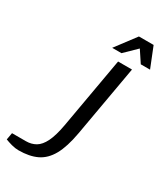

<svg xmlns="http://www.w3.org/2000/svg" viewBox="-216 -973 934 1076"><g transform="rotate(30 250.5 -435.0)"><path d="M88 10Q66 10 42.5 3.5Q19 -3 1 -10L9 -55H99Q134 -55 161.5 -71Q189 -87 209 -127.5Q229 -168 242 -240L323 -700H413L332 -240Q315 -145 284.5 -90.5Q254 -36 206 -13Q158 10 88 10ZM256 -750 354 -880H449L501 -750H441L392 -824L316 -750Z"/></g></svg>

Font: Cuprum
Style: Italic
Weight: 400
Italic angle: -10°
Designer: Jovanny Lemonad
Foundry: Jovanny Lemonad
Version: Version 3.000